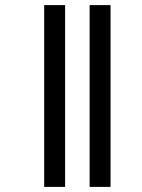

<svg xmlns="http://www.w3.org/2000/svg" viewBox="-20 -682 555 752"><path d="M153 -662V50H235V-662ZM331 -662V50H413V-662Z"/></svg>

Font: Noto Sans Sinhala UI ExtraCondensed Medium
Style: Regular
Weight: 500
Width: 2
Designer: Jelle Bosma - Monotype Design Team
Foundry: Monotype Imaging Inc.
Version: Version 2.006